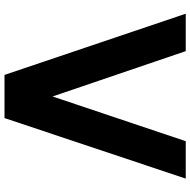

<svg xmlns="http://www.w3.org/2000/svg" viewBox="-16 -820 836 843"><g transform="rotate(-90 401.5 -398.0)"><path d="M39.3 0 305.1 -795.7H494.6L763.3 0H599L388.6 -617.9H411.1L203.6 0Z"/></g></svg>

Font: Alexandria
Style: Regular
Weight: 400
Designer: Mohamed Gaber
Foundry: Kief Type Foundry
Version: Version 5.100